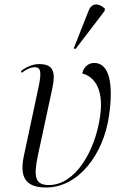

<svg xmlns="http://www.w3.org/2000/svg" viewBox="-20 -824 551 854"><path d="M316 -606 445 -775 447 -785C423 -809 389 -815 374 -776L308 -609ZM185 10C327 10 440 -134 465 -310C485 -447 468 -544 399 -544C376 -544 352 -529 346 -497C395 -485 444 -433 425 -305C403 -152 315 -1 198 -1C137 -1 128 -35 149 -135L213 -432C227 -500 221 -539 154 -539C125 -539 97 -526 73 -508L77 -500C103 -520 121 -525 135 -525C162 -525 165 -502 152 -439L86 -130C68 -43 87 10 185 10Z"/></svg>

Font: Noto Serif Display SemiCondensed Light
Style: Italic
Weight: 300
Width: 4
Italic angle: -12°
Designer: Monotype Design Team
Foundry: Monotype Imaging Inc.
Version: Version 2.009